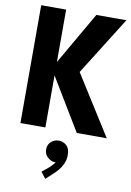

<svg xmlns="http://www.w3.org/2000/svg" viewBox="-108 -785 790 1155"><g transform="rotate(10 287.5 -208.0)"><path d="M47.4 0V-719.7H199.7V-400.4H235.8L186 -376L384.3 -719.7H567.9L317.9 -321.3V-407.2L574.7 0H391.6L186 -340.3L235.8 -316.4H199.7V0ZM252.4 304.7 223.1 266.1 267.6 229.5Q275.9 221.7 286.1 210.2Q296.4 198.7 304 186.5Q311.5 174.3 311.5 164.6L329.1 164.1Q328.6 176.3 320.1 186.3Q311.5 196.3 292.5 196.3Q270.5 196.3 248.8 177.7Q227.1 159.2 227.1 128.9Q227.1 99.1 247.3 81.5Q267.6 64 292.5 64Q320.8 64 341.1 82.5Q361.3 101.1 361.3 139.2Q361.3 169.9 349.9 194.6Q338.4 219.2 323.7 236.1Q309.1 252.9 299.3 261.7Z"/></g></svg>

Font: Reddit Mono ExtraBold
Style: Regular
Weight: 800
Monospace: yes
Designer: Stephen Hutchings
Foundry: Reddit
Version: Version 1.014